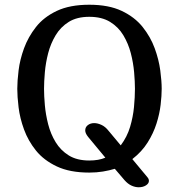

<svg xmlns="http://www.w3.org/2000/svg" viewBox="-20 -729 756 811"><path d="M663 -354Q663 -325 658.5 -286.5Q654 -248 641 -207Q628 -166 603.5 -127Q579 -88 539 -57L603 20Q609 27 609 35Q609 46 596.5 54Q584 62 566 62Q551 62 535.5 55Q520 48 506 32L465 -16Q442 -9 415 -4.5Q388 0 357 0Q275 0 220 -26Q165 -52 132 -93Q99 -134 81.5 -182Q64 -230 58.5 -275.5Q53 -321 53 -354Q53 -386 58.5 -431.5Q64 -477 81.5 -525Q99 -573 132 -615Q165 -657 220 -683Q275 -709 357 -709Q439 -709 494 -683Q549 -657 582.5 -615Q616 -573 633.5 -525Q651 -477 657 -431.5Q663 -386 663 -354ZM550 -354Q550 -384 546.5 -424Q543 -464 532.5 -504.5Q522 -545 501 -580Q480 -615 445 -636.5Q410 -658 357 -658Q305 -658 270.5 -636.5Q236 -615 215 -580Q194 -545 183.5 -504.5Q173 -464 169.5 -424Q166 -384 166 -354Q166 -324 169.5 -284.5Q173 -245 183.5 -204Q194 -163 215 -128.5Q236 -94 270.5 -72.5Q305 -51 357 -51Q397 -51 425 -63L352 -151Q340 -166 340 -178Q340 -192 351 -200.5Q362 -209 378 -209Q392 -209 408.5 -201.5Q425 -194 439 -176L490 -115Q517 -151 529.5 -193Q542 -235 546 -277Q550 -319 550 -354Z"/></svg>

Font: Marmelad
Style: Regular
Weight: 400
Designer: Manvel Shmavonyan
Foundry: Cyreal
Version: Version 1.110; ttfautohint (v1.8.4.7-5d5b)